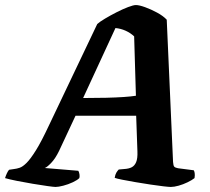

<svg xmlns="http://www.w3.org/2000/svg" viewBox="-63 -740 832 760"><path d="M157 0Q150 0 125 -3.5Q100 -7 67 -12.5Q34 -18 4 -24Q-26 -30 -43 -35Q-40 -45 -35.5 -54.5Q-31 -64 -27 -68L-7 -71Q3 -72 15 -76Q27 -80 42.5 -95.5Q58 -111 79.5 -145.5Q101 -180 130 -242L322 -645Q332 -654 353 -666.5Q374 -679 398.5 -691.5Q423 -704 444 -712Q465 -720 475 -720Q488 -720 511.5 -711.5Q535 -703 559 -690Q583 -677 597 -662L622 -99Q623 -84 627 -80Q631 -76 642 -74L704 -66Q706 -63 707.5 -55.5Q709 -48 707 -35Q697 -27 679.5 -18.5Q662 -10 644 -5Q626 0 613 0Q606 0 584 -2.5Q562 -5 532.5 -9.5Q503 -14 473.5 -19Q444 -24 421.5 -28.5Q399 -33 391 -36Q393 -49 397.5 -56.5Q402 -64 407 -69L429 -71Q447 -72 458.5 -78Q470 -84 476 -98.5Q482 -113 481 -140L476 -282H236L171 -143Q156 -112 139 -94.5Q122 -77 114 -75L247 -64Q250 -59 251.5 -50.5Q253 -42 251 -35Q243 -27 225 -18.5Q207 -10 187.5 -5Q168 0 157 0ZM266 -352Q317 -352 357 -353Q397 -354 426.5 -356Q456 -358 475 -361L468 -596Q453 -610 434 -618.5Q415 -627 394 -629Z"/></svg>

Font: Texturina 12pt ExtraBold
Style: Italic
Weight: 800
Italic angle: -11°
Designer: Guillermo Torres Carreño
Foundry: Omnibus-Type
Version: Version 1.002